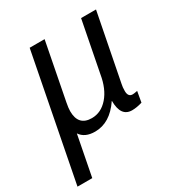

<svg xmlns="http://www.w3.org/2000/svg" viewBox="-173 -650 921 980"><g transform="rotate(-30 288.0 -160.0)"><path d="M87 208H0L143 -528H231L166 -193Q160 -162 160 -144Q160 -58 239 -58Q294 -58 334.5 -104.5Q375 -151 388 -230L446 -528H534L457 -134Q453 -117 453 -94Q453 -59 480 -59Q488 -59 508 -63L497 0Q464 10 437 10Q371 10 371 -83H370Q307 10 219 10Q159 10 133 -29Z"/></g></svg>

Font: Libra Sans
Style: Italic
Weight: 400
Italic angle: -12°
Foundry: Context Ltd
Version: Version 1.002